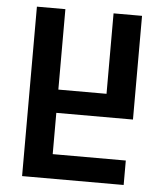

<svg xmlns="http://www.w3.org/2000/svg" viewBox="-52 -760 691 806"><g transform="rotate(5 294.0 -357.0)"><path d="M71 -714H191V-375H394V-714H514V-277H191V-103H499V0H71Z"/></g></svg>

Font: Noto Sans Georgian Condensed SemiBold
Style: Regular
Weight: 600
Width: 3
Designer: Monotype Design Team, Akaki Razmadze
Foundry: Google LLC
Version: Version 2.005; ttfautohint (v1.8.4.7-5d5b)